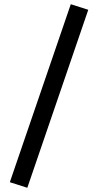

<svg xmlns="http://www.w3.org/2000/svg" viewBox="-20 -785 474 906"><path d="M396.5 -738.8 108.9 101.1 26.4 74.7 314 -765.1Z"/></svg>

Font: Vazirmatn UI FD ExtraBold
Style: Regular
Weight: 800
Designer: Saber Rastikerdar
Foundry: Saber Rastikerdar
Version: Version 33.003